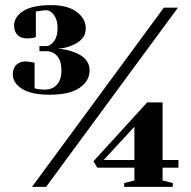

<svg xmlns="http://www.w3.org/2000/svg" viewBox="-20 -730 747 750"><path d="M30 -440Q30 -463 43.5 -476.5Q57 -490 80 -490Q88 -490 95 -488.5Q102 -487 105 -487L115 -485V-385L128 -382Q144 -380 155 -380Q185 -380 202.5 -399.5Q220 -419 220 -455Q220 -492 203.5 -511Q187 -530 160 -530H134V-550H160Q177 -550 191 -569Q205 -588 205 -620Q205 -652 191 -671Q177 -690 160 -690Q152 -690 144 -688.5Q136 -687 133 -687L120 -685V-585L110 -582Q96 -580 85 -580Q62 -580 48.5 -593.5Q35 -607 35 -630Q35 -664 71 -687Q107 -710 180 -710Q244 -710 279.5 -683.5Q315 -657 315 -620Q315 -594 300 -578Q285 -562 260 -552Q234 -541 205 -540Q242 -537 267 -527Q330 -505 330 -455Q330 -414 291 -387Q252 -360 175 -360Q102 -360 66 -383Q30 -406 30 -440ZM105 0 620 -700H675L160 0ZM465 0V-15L505 -25V-75H360L345 -100L555 -330H615V-105H677V-75H615V-25L655 -15V0ZM385 -105H505V-235Z"/></svg>

Font: Yeseva One
Style: Regular
Weight: 400
Designer: Jovanny Lemonad
Foundry: Jovanny Lemonad
Version: Version 2.000